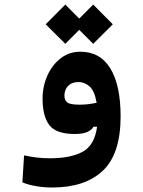

<svg xmlns="http://www.w3.org/2000/svg" viewBox="-20 -582 626 841"><path d="M208 239.3Q173.3 239.3 138.4 233.4Q103.5 227.5 78.1 216.8L85.4 98.6Q114.3 104.5 140.4 107.9Q166.5 111.3 199.2 111.3Q288.1 111.3 341.1 83.3Q394 55.2 405.3 -26.9H389.6Q381.3 -12.2 361.8 -3.7Q342.3 4.9 307.1 4.9Q225.6 4.9 196 -34.2Q166.5 -73.2 166.5 -149.9Q166.5 -204.1 187.5 -251Q208.5 -297.9 245.8 -326.7Q283.2 -355.5 332 -355.5Q418.5 -355.5 463.4 -282.2Q508.3 -209 508.3 -71.8Q508.3 92.3 430.4 165.8Q352.5 239.3 208 239.3ZM403.3 -131.8Q394 -185.5 371.6 -204.1Q349.1 -222.7 324.7 -222.7Q294.9 -222.7 278.6 -205.8Q262.2 -189 262.2 -163.1Q262.2 -143.6 274.4 -133.5Q286.6 -123.5 328.6 -123.5Q349.1 -123.5 366.7 -125.7Q384.3 -127.9 403.3 -131.8ZM388.2 -390.1 327.1 -451.2 266.1 -390.1 180.2 -475.6 266.1 -562 327.1 -500.5 388.2 -562 474.1 -475.6Z"/></svg>

Font: Cascadia Code NF
Style: Bold
Weight: 700
Monospace: yes
Designer: Aaron Bell
Foundry: Saja Typeworks
Version: Version 2404.023; ttfautohint (v1.8.4)